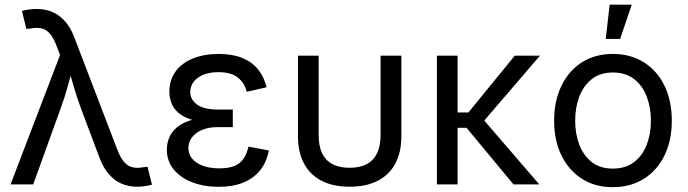

<svg xmlns="http://www.w3.org/2000/svg" viewBox="-20 -775 2892 807"><path d="M24.4 0 232.4 -543.9 217.8 -582Q204.1 -618.2 188.2 -635.3Q172.4 -652.3 152.6 -656.2Q132.8 -660.2 106.9 -654.8L90.8 -653.3L72.3 -729Q81.1 -731.9 98.4 -734.6Q115.7 -737.3 134.3 -737.3Q171.4 -737.3 201.4 -724.1Q231.4 -710.9 254.9 -683.8Q278.3 -656.7 293.9 -613.8L473.1 -146Q486.8 -110.4 502.7 -93Q518.6 -75.7 538.6 -71.5Q558.6 -67.4 584 -72.3L600.1 -74.2L618.7 1Q609.9 3.9 593.3 6.8Q576.7 9.8 556.6 9.8Q520 9.8 490 -3.4Q460 -16.6 436.8 -43.7Q413.6 -70.8 397.5 -113.8L320.3 -319.3Q301.8 -369.1 288.8 -415.3Q275.9 -461.4 261.7 -508.3H292Q278.3 -462.9 265.6 -415.3Q252.9 -367.7 234.9 -319.3L119.6 0Z M899.4 10.3Q836.9 10.3 787.4 -9Q737.8 -28.3 709.5 -63.5Q681.2 -98.6 681.2 -146.5Q681.2 -170.9 690.7 -195.3Q700.2 -219.7 723.4 -239.5Q746.6 -259.3 786.4 -271.2Q826.2 -283.2 886.2 -283.2H958.5V-240.7H895Q857.4 -240.7 829.8 -229.2Q802.2 -217.8 787.1 -198Q772 -178.2 772 -152.3Q772 -114.3 807.6 -90.8Q843.3 -67.4 902.8 -67.4Q941.4 -67.4 965.8 -77.6Q990.2 -87.9 1003.9 -108.4Q1017.6 -128.9 1024.4 -158.7L1109.9 -142.6Q1101.1 -94.7 1074.2 -60.5Q1047.4 -26.4 1003.7 -8.1Q960 10.3 899.4 10.3ZM887.7 -259.3Q828.6 -259.3 790.3 -270.5Q752 -281.7 730.5 -300.3Q709 -318.8 700.4 -342.3Q691.9 -365.7 691.9 -389.6Q691.9 -439 718 -474.6Q744.1 -510.3 791 -529.3Q837.9 -548.3 898.9 -548.3Q956.5 -548.3 997.6 -531.7Q1038.6 -515.1 1064.2 -483.9Q1089.8 -452.6 1100.6 -408.2L1017.1 -389.2Q1007.3 -427.7 978.8 -449.7Q950.2 -471.7 898.4 -471.7Q844.7 -471.7 812.3 -448.5Q779.8 -425.3 779.8 -388.2Q779.8 -356 808.8 -335.2Q837.9 -314.5 896.5 -314.5H958.5V-259.3Z M1449.2 9.8Q1380.4 9.8 1331.8 -15.1Q1283.2 -40 1257.8 -87.6Q1232.4 -135.3 1232.4 -202.6V-541H1319.3V-207Q1319.3 -161.6 1333.7 -131.1Q1348.1 -100.6 1377.2 -85.2Q1406.2 -69.8 1449.2 -69.8Q1492.7 -69.8 1521.5 -85.2Q1550.3 -100.6 1564.9 -131.1Q1579.6 -161.6 1579.6 -207V-541H1667V-202.6Q1667 -135.3 1641.6 -87.6Q1616.2 -40 1567.6 -15.1Q1519 9.8 1449.2 9.8Z M1903.3 -541V0H1816.4V-541ZM2249.5 -541 1989.3 -237.8H1870.1V-302.2H1948.7L2143.6 -541ZM2138.2 0 1939 -240.2 1985.4 -303.2 2246.6 0Z M2555.7 11.7Q2481.9 11.7 2426.5 -23.2Q2371.1 -58.1 2340.1 -121.1Q2309.1 -184.1 2309.1 -267.6Q2309.1 -351.6 2340.1 -415Q2371.1 -478.5 2426.5 -513.4Q2481.9 -548.3 2555.7 -548.3Q2629.9 -548.3 2685.8 -513.4Q2741.7 -478.5 2772.7 -415Q2803.7 -351.6 2803.7 -267.6Q2803.7 -184.1 2772.7 -121.1Q2741.7 -58.1 2685.8 -23.2Q2629.9 11.7 2555.7 11.7ZM2555.7 -66.4Q2609.9 -66.4 2645.5 -94Q2681.2 -121.6 2698.5 -167.2Q2715.8 -212.9 2715.8 -267.6Q2715.8 -322.3 2698.5 -368.4Q2681.2 -414.6 2645.5 -442.4Q2609.9 -470.2 2555.7 -470.2Q2502.4 -470.2 2467.3 -442.4Q2432.1 -414.6 2414.8 -368.7Q2397.5 -322.8 2397.5 -267.6Q2397.5 -212.9 2414.8 -167.2Q2432.1 -121.6 2467 -94Q2502 -66.4 2555.7 -66.4ZM2525.9 -611.3 2542.5 -755.4H2635.3L2586.4 -611.3Z"/></svg>

Font: Inter 17pt
Style: Regular
Weight: 400
Version: Version 4.001;git-66647c0bb